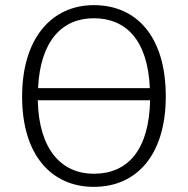

<svg xmlns="http://www.w3.org/2000/svg" viewBox="-20 -716 731 747"><path d="M345 -696C181 -696 66 -567 66 -340C66 -113 180 11 345 11C515 11 625 -117 625 -341C625 -573 512 -696 345 -696ZM345 -645C470 -645 555 -560 563 -373H128C137 -559 223 -645 345 -645ZM345 -40C221 -40 131 -132 127 -326H564C560 -131 476 -40 345 -40Z"/></svg>

Font: FiraGO Light
Style: Regular
Weight: 300
Designer: bBox Type
Foundry: bBox Type GmbH
Version: Version 1.001;PS 001.001;hotconv 1.0.88;makeotf.lib2.5.64775